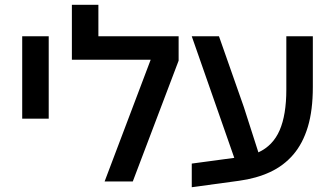

<svg xmlns="http://www.w3.org/2000/svg" viewBox="-20 -760 1392 804"><path d="M73 -608H184V-263H73Z M611 -510H281V-740H392V-608H728V-506L536 0H418Z M783 -75 961 -99 783 -608H897L1001 -312L1062 -122Q1123 -150 1151 -214.5Q1179 -279 1179 -385V-608H1290V-396Q1290 -298 1269 -228.5Q1248 -159 1208 -112.5Q1168 -66 1111 -39.5Q1054 -13 981 -3L783 24Z"/></svg>

Font: IBM Plex Sans Hebrew Medm
Style: Regular
Weight: 500
Designer: Mike Abbink, Paul van der Laan, Pieter van Rosmalen, Yanek Iontef
Foundry: Bold Monday
Version: Version 1.3